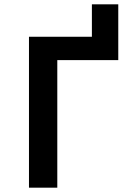

<svg xmlns="http://www.w3.org/2000/svg" viewBox="-20 -868 640 888"><path d="M114 0H245V-590H527V-848H405V-698H114Z"/></svg>

Font: IBM Mono SemiBold
Style: Regular
Weight: 600
Monospace: yes
Designer: Mike Abbink, Paul van der Laan, Pieter van Rosmalen
Foundry: Bold Monday
Version: Version 2.3